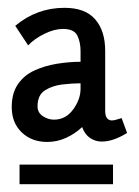

<svg xmlns="http://www.w3.org/2000/svg" viewBox="-20 -750 355 491"><path d="M305 -410Q289 -400 272.5 -394Q256 -388 240 -388Q224 -388 210.5 -397Q197 -406 190 -425Q172 -408 149 -397.5Q126 -387 101 -387Q61 -387 35.5 -411.5Q10 -436 10 -476Q10 -512 26 -535Q42 -558 68.5 -570Q95 -582 126 -587Q157 -592 186 -592V-619Q186 -643 177.5 -659.5Q169 -676 141 -676Q119 -676 93.5 -663.5Q68 -651 52 -634L19 -684Q74 -730 145 -730Q198 -730 223.5 -700.5Q249 -671 249 -620V-467Q249 -453 254 -447.5Q259 -442 266 -442Q271 -442 277.5 -444Q284 -446 291 -448ZM186 -537Q165 -537 139.5 -534Q114 -531 95 -519Q76 -507 76 -478Q76 -462 89.5 -453Q103 -444 118 -444Q148 -444 167 -470Q186 -496 186 -523ZM30 -329H269V-279H30Z"/></svg>

Font: Rosario Light Light
Style: Regular
Weight: 300
Version: Version 1.101; ttfautohint (v1.8.1.43-b0c9)